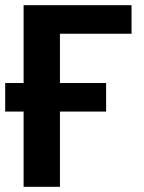

<svg xmlns="http://www.w3.org/2000/svg" viewBox="-25 -720 555 740"><path d="M66 -700H482V-590H206V-400H384V-290H206V0H66ZM173 -290H-5V-400H173Z"/></svg>

Font: Moderustic SemiBold
Style: Regular
Weight: 600
Designer: Tural Alisoy
Foundry: TAFT Foundry
Version: Version 2.120